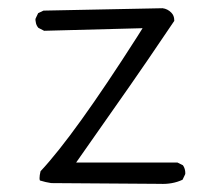

<svg xmlns="http://www.w3.org/2000/svg" viewBox="-20 -471 540 474"><path d="M374.5 -17.1Q405.8 -15.6 430.7 -27.3L437 -40.5Q437.5 -42 437.5 -43Q437.5 -54.7 431.6 -63L418 -69.8H168L300.8 -259.3Q335.4 -308.6 410.2 -419.4Q410.2 -419.9 410.2 -420.9Q410.2 -432.6 402.8 -439.9Q393.6 -449.2 381.3 -450.7L87.4 -444.8L74.2 -438.5L67.9 -425.3Q67.4 -424.3 67.4 -422.1Q67.4 -419.9 68.4 -416Q69.3 -408.7 74.7 -402.3L88.9 -395L332 -401.4L318.8 -380.4Q163.1 -136.7 80.1 -48.3Q77.6 -38.1 77.6 -31.2Q77.6 -27.3 78.6 -25.4Q92.8 -21 106.4 -19Z"/></svg>

Font: NaikaiFont
Style: ExtraLight
Weight: 200
Version: Version 1.89